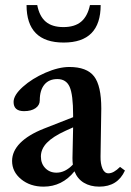

<svg xmlns="http://www.w3.org/2000/svg" viewBox="-20 -713 510 745"><path d="M227.1 -547.9Q83 -547.9 83 -693.4H124.5Q132.8 -649.9 157.5 -628.9Q182.1 -607.9 226.1 -607.9Q270 -607.9 294.9 -628.9Q319.8 -649.9 329.1 -693.4H370.6Q370.6 -547.9 227.1 -547.9ZM148.9 11.2Q97.2 11.2 62 -17.6Q26.9 -46.4 26.9 -88.4Q26.9 -126 58.3 -158Q89.8 -189.9 150.4 -213.9L263.7 -258.3V-267.1Q263.7 -345.7 250.2 -376Q236.8 -406.2 202.6 -406.2Q169.9 -406.2 152.1 -384.5Q134.3 -362.8 134.3 -323.7Q134.3 -304.7 117.7 -293.2Q101.1 -281.7 73.2 -281.7Q32.7 -281.7 32.7 -317.4Q32.7 -343.8 68.6 -376Q104.5 -408.2 156 -430.7Q207.5 -453.1 249 -453.1Q316.9 -453.1 345 -416.7Q373 -380.4 373 -292Q373 -290 370.1 -105.5Q369.6 -78.1 377.4 -59.3Q385.3 -40.5 400.9 -40.5Q420.9 -40.5 445.8 -65.4L464.8 -51.3Q436.5 11.2 365.2 11.2Q330.6 11.2 305.4 -3.9Q280.3 -19 269 -48.3Q221.2 11.2 148.9 11.2ZM138.7 -105.5Q138.7 -78.1 155.8 -60.5Q172.9 -43 199.2 -43Q232.9 -43 262.7 -74.2Q261.2 -85.9 261.2 -99.6Q263.2 -178.2 263.7 -218.8L234.4 -205.6Q185.1 -183.1 161.9 -158.9Q138.7 -134.8 138.7 -105.5Z"/></svg>

Font: Elstob 10pt SemiBold
Style: Regular
Weight: 600
Designer: Peter S. Baker
Version: Version 1.015